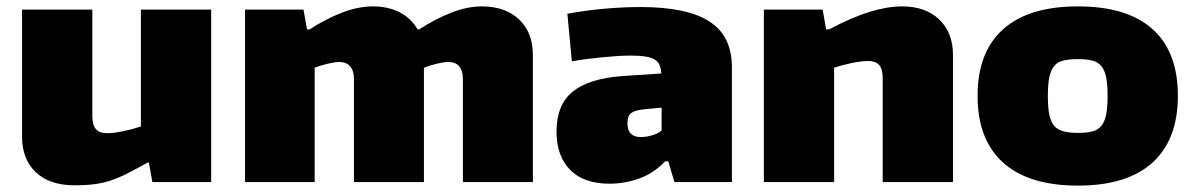

<svg xmlns="http://www.w3.org/2000/svg" viewBox="-20 -570 3734 601"><path d="M213 10Q135 10 92 -31Q49 -72 49 -142V-540H269V-208Q269 -179 280 -166Q291 -153 315 -153Q335 -153 364 -159Q393 -165 421 -174V-540H641V0H457L446 -61H442Q406 -41 379.5 -27.5Q353 -14 328 -5.5Q303 3 276 6.5Q249 10 213 10Z M747 -540H930L941 -478H949Q1002 -512 1052 -531Q1102 -550 1147 -550Q1195 -550 1231 -531.5Q1267 -513 1287 -478H1292Q1343 -511 1393 -530.5Q1443 -550 1488 -550Q1562 -550 1605 -509Q1648 -468 1648 -398V0H1429V-321Q1429 -376 1383 -376Q1370 -376 1347 -370.5Q1324 -365 1307 -358V0H1088V-321Q1088 -376 1041 -376Q1029 -376 1005.5 -370.5Q982 -365 965 -358V0H747Z M1888 5Q1807 5 1764.5 -38.5Q1722 -82 1722 -158Q1722 -242 1772.5 -283Q1823 -324 1928 -332L2050 -340Q2049 -356 2044.5 -366.5Q2040 -377 2029.5 -383.5Q2019 -390 2000.5 -393Q1982 -396 1954 -396Q1934 -396 1911 -394.5Q1888 -393 1863.5 -390.5Q1839 -388 1815 -385Q1791 -382 1770 -378L1756 -527Q1816 -538 1875 -543Q1934 -548 1985 -548Q2131 -548 2201 -502.5Q2271 -457 2271 -360V0H2091L2072 -65H2062Q2027 -28 1981.5 -11.5Q1936 5 1888 5ZM1986 -141Q2005 -141 2024.5 -147.5Q2044 -154 2051 -162V-233L1997 -228Q1967 -225 1955.5 -216Q1944 -207 1944 -184Q1944 -141 1986 -141Z M2371 -540H2555L2566 -478H2575Q2647 -516 2702.5 -533Q2758 -550 2804 -550Q2877 -550 2920 -509Q2963 -468 2963 -398V0H2743V-325Q2743 -354 2732 -366.5Q2721 -379 2698 -379Q2677 -379 2647.5 -373Q2618 -367 2591 -358V0H2371Z M3354 11Q3200 11 3120 -61Q3040 -133 3040 -270Q3040 -407 3120 -478.5Q3200 -550 3354 -550Q3508 -550 3587.5 -479Q3667 -408 3667 -270Q3667 -133 3587.5 -61Q3508 11 3354 11ZM3354 -154Q3381 -154 3399 -158.5Q3417 -163 3427.5 -176Q3438 -189 3442.5 -211.5Q3447 -234 3447 -270Q3447 -306 3442.5 -328Q3438 -350 3427.5 -363Q3417 -376 3399 -380.5Q3381 -385 3354 -385Q3327 -385 3308.5 -380.5Q3290 -376 3279.5 -363Q3269 -350 3264.5 -328Q3260 -306 3260 -270Q3260 -234 3264.5 -211.5Q3269 -189 3279.5 -176.5Q3290 -164 3308.5 -159Q3327 -154 3354 -154Z"/></svg>

Font: Encode Sans Normal
Style: Black
Weight: 900
Designer: Pablo Impallari, Andres Torresi
Foundry: Pablo Impallari, Andres Torresi
Version: Version 1.000; ttfautohint (v1.00) -l 8 -r 50 -G 200 -x 14 -